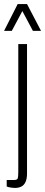

<svg xmlns="http://www.w3.org/2000/svg" viewBox="-33 -743 222 945"><path d="M41 182Q35 182 26.5 181Q18 180 11 178.5Q4 177 0 175V143H35Q52 143 54.5 134.5Q57 126 57 101V-526H100V111Q100 137 92.5 153Q85 169 71.5 175.5Q58 182 41 182ZM-13 -591 54 -723H100L169 -591H129L65 -711H89L25 -591Z"/></svg>

Font: Archivo ExtraCondensed Thin
Style: Regular
Weight: 250
Width: 2
Designer: Hector Gatti
Foundry: Omnibus-Type
Version: Version 2.001